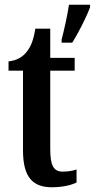

<svg xmlns="http://www.w3.org/2000/svg" viewBox="-20 -780 400 810"><path d="M240 -613V-600H285C311 -642 345 -708 360 -750V-760H271C264 -713 251 -656 240 -613ZM199 10C249 10 285 -1 303 -10V-65C285 -59 266 -56 244 -56C205 -56 192 -84 192 -151V-482H295V-536H192V-659H129C121 -608 109 -582 93 -562C77 -541 53 -525 16 -521V-482H77V-146C77 -30 120 10 199 10Z"/></svg>

Font: Noto Serif Sinhala ExtraCondensed SemiBold
Style: Regular
Weight: 600
Width: 2
Designer: Jelle Bosma - Monotype Design Team
Foundry: Monotype Imaging Inc.
Version: Version 2.007